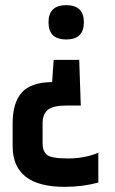

<svg xmlns="http://www.w3.org/2000/svg" viewBox="-20 -612 447 744"><path d="M236.5 -592Q305 -592 305 -525.5Q305 -459 236.5 -459Q168 -459 168 -525.5Q168 -592 236.5 -592ZM230 112Q29 112 29 -46V-135Q29 -213 64 -253Q99 -293 182 -294L188 -380H287L293 -203H236Q186 -203 165.5 -186.5Q145 -170 145 -133V-57Q145 -26 162 -12Q179 2 243.5 2Q308 2 361 -20V95Q302 112 230 112Z"/></svg>

Font: Khand Semibold
Style: Regular
Weight: 600
Designer: Devanagari: Sanchit Sawaria, Jyotish Sonowal; Latin: Satya Rajpurohit
Foundry: Indian Type Foundry
Version: Version 1.100;PS 1.0;hotconv 1.0.78;makeotf.lib2.5.61930; tt